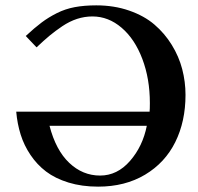

<svg xmlns="http://www.w3.org/2000/svg" viewBox="-20 -678 732 710"><path d="M522.9 -212.9H163.1Q186.5 -122.6 236.1 -75.7Q285.6 -28.8 350.1 -28.8Q413.6 -28.8 460.7 -82.8Q507.8 -136.7 522.9 -212.9ZM115.2 -502.9 75.2 -544.9Q108.4 -575.7 133.8 -594.7Q159.2 -613.8 190.2 -629.4Q221.2 -645 256.3 -651.6Q291.5 -658.2 335.9 -658.2Q401.9 -658.2 457.5 -638.9Q513.2 -619.6 551 -587.2Q588.9 -554.7 615.2 -512Q641.6 -469.2 653.8 -422.4Q666 -375.5 666 -327.1Q666 -229 628.2 -152.6Q590.3 -76.2 516.4 -32Q442.4 12.2 342.8 12.2Q282.7 12.2 233.4 -2.9Q184.1 -18.1 150.4 -43.7Q116.7 -69.3 92.8 -105Q68.8 -140.6 56.4 -180.4Q43.9 -220.2 40 -265.1H533.2Q534.2 -273.9 534.2 -296.9Q534.2 -386.7 506.3 -460.2Q478.5 -533.7 429.7 -575.4Q380.9 -617.2 321.8 -617.2Q293 -617.2 265.1 -608.2Q237.3 -599.1 210.4 -581.1Q183.6 -563 163.1 -545.9Q142.6 -528.8 115.2 -502.9Z"/></svg>

Font: Linux Libertine G
Style: Bold
Weight: 700
Designer: Philipp H. Poll
Foundry: Philipp H. Poll
Version: Version 5.0.3